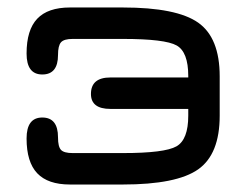

<svg xmlns="http://www.w3.org/2000/svg" viewBox="-20 -487 662 513"><path d="M167 -467H308Q452 -467 509.5 -426.5Q567 -386 567 -283V-178Q567 -75 509.5 -34.5Q452 6 308 6H167Q108 6 79.5 -24Q51 -54 51 -117Q51 -173 93 -173Q135 -173 135 -120Q135 -95 143 -86.5Q151 -78 174 -78H308Q420 -78 451.5 -96Q483 -114 483 -178V-196H275Q223 -196 223 -236Q223 -280 275 -280H483V-284Q483 -348 452 -365.5Q421 -383 308 -383H174Q151 -383 143 -374Q135 -365 135 -340Q135 -288 93 -288Q51 -288 51 -344Q51 -407 79.5 -437Q108 -467 167 -467Z"/></svg>

Font: Jura
Style: Bold
Weight: 700
Designer: Daniel Johnson, Alexei Vanyashin
Foundry: Daniel Johnson
Version: Version 5.103